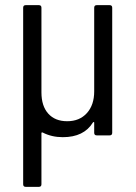

<svg xmlns="http://www.w3.org/2000/svg" viewBox="-20 -526 528 746"><path d="M356 -506H406Q416 -506 416 -496V-10Q416 0 406 0H356Q346 0 346 -10V-49Q346 -52 344.5 -52Q343 -52 341 -50Q306 7 224 7Q181 7 146 -11Q141 -13 141 -8V190Q141 200 131 200H80Q70 200 70 190V-496Q70 -506 80 -506H131Q141 -506 141 -496V-167Q141 -114 167.5 -84.5Q194 -55 241 -55Q289 -55 317.5 -86.5Q346 -118 346 -171V-496Q346 -506 356 -506Z"/></svg>

Font: Barlow Semi Condensed
Style: Regular
Weight: 400
Width: 4
Designer: Jeremy Tribby
Foundry: Tribby Type
Version: Version 1.408;December 10, 2018;FontCreator 11.5.0.2430 64-b